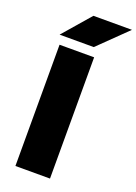

<svg xmlns="http://www.w3.org/2000/svg" viewBox="-179 -1045 793 1116"><g transform="rotate(20 217.0 -487.5)"><path d="M282.3 -750V0H68.4V-750ZM434.4 -975.3 260 -805.2H48.6L195.9 -975.3Z"/></g></svg>

Font: Unbounded Variable
Style: Regular
Weight: 400
Designer: Luke Prowse, Jean-Baptiste Morizot, Fátima Lázaro, Florian Runge
Foundry: NaN
Version: Version 1.600;FEAKit 1.0